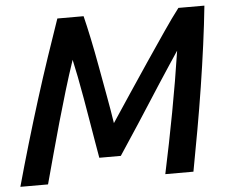

<svg xmlns="http://www.w3.org/2000/svg" viewBox="-50 -751 969 809"><g transform="rotate(-5 434.5 -346.5)"><path d="M4 0Q28 -87 55 -178.5Q82 -270 110.5 -361Q139 -452 167.5 -536.5Q196 -621 221 -693H332Q342 -653 354 -596Q366 -539 377.5 -475Q389 -411 400.5 -348.5Q412 -286 420 -233Q456 -287 498 -350.5Q540 -414 583 -477.5Q626 -541 664.5 -597.5Q703 -654 733 -693H843Q835 -615 823.5 -529Q812 -443 798 -353.5Q784 -264 768 -174.5Q752 -85 736 0H617Q644 -126 668.5 -257Q693 -388 712 -514Q696 -490 673.5 -456Q651 -422 625 -382Q599 -342 572.5 -300.5Q546 -259 520.5 -220Q495 -181 473.5 -148.5Q452 -116 437 -93H346Q341 -121 334 -162.5Q327 -204 319 -251.5Q311 -299 302.5 -348Q294 -397 285.5 -440Q277 -483 270 -514Q249 -452 229.5 -387Q210 -322 191.5 -257Q173 -192 155.5 -127Q138 -62 121 0Z"/></g></svg>

Font: Ubuntu Sans SemiBold
Style: Italic
Weight: 600
Italic angle: -13.5°
Designer: Dalton Maag Ltd
Foundry: Dalton Maag Ltd
Version: Version 1.006